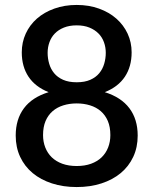

<svg xmlns="http://www.w3.org/2000/svg" viewBox="-20 -748 620 776"><path d="M235 -425.5Q257.5 -415.5 290 -415.5Q322.5 -415.5 345 -425.5Q367.5 -435.5 381.2 -452.2Q395 -469 401.2 -490.5Q407.5 -512 407.5 -534.5Q407.5 -557 400.2 -577.2Q393 -597.5 378.2 -612.5Q363.5 -627.5 341.5 -636.5Q319.5 -645.5 290 -645.5Q260.5 -645.5 238.2 -636.5Q216 -627.5 201.5 -612.5Q187 -597.5 179.8 -577.2Q172.5 -557 172.5 -534.5Q172.5 -512 178.8 -490.5Q185 -469 198.8 -452.2Q212.5 -435.5 235 -425.5ZM426 -202Q426 -235 415.8 -259Q405.5 -283 387.2 -298.8Q369 -314.5 344 -322.2Q319 -330 290 -330Q261 -330 236 -322.2Q211 -314.5 192.8 -298.8Q174.5 -283 164.2 -259Q154 -235 154 -202Q154 -175 163 -152Q172 -129 189.2 -112.2Q206.5 -95.5 232 -86.2Q257.5 -77 290 -77Q322.5 -77 348 -86.2Q373.5 -95.5 390.8 -112.2Q408 -129 417 -152Q426 -175 426 -202ZM43.5 -200Q43.5 -266 76.8 -310.5Q110 -355 176.5 -375.5Q122.5 -397 95.2 -438Q68 -479 68 -536.5Q68 -577 84 -612Q100 -647 129.2 -672.8Q158.5 -698.5 199.5 -713.2Q240.5 -728 290 -728Q339.5 -728 380.2 -713.2Q421 -698.5 450.2 -672.8Q479.5 -647 495.8 -612Q512 -577 512 -536.5Q512 -479 484.8 -438Q457.5 -397 403.5 -375.5Q469.5 -355 503 -310.5Q536.5 -266 536.5 -200Q536.5 -152.5 518.5 -114Q500.5 -75.5 468 -48.5Q435.5 -21.5 390.2 -6.8Q345 8 290 8Q235 8 189.8 -6.8Q144.5 -21.5 112 -48.5Q79.5 -75.5 61.5 -114Q43.5 -152.5 43.5 -200Z"/></svg>

Font: Lato
Style: Regular
Weight: 600
Designer: Lukasz Dziedzic
Foundry: tyPoland Lukasz Dziedzic
Version: Version 2.006; 2014-01-15; ttfautohint (v1.4.1)